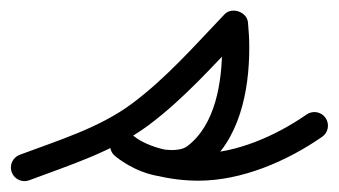

<svg xmlns="http://www.w3.org/2000/svg" viewBox="-45 -308 623 353"><path d="M8.8 23.4C8.8 23.4 8.8 23.4 8.8 23.4C82.9 -4.4 162.8 -29.4 226.9 -76.9C292.5 -125.5 347.8 -188.3 404.1 -247.2C410.8 -254.2 399.6 -262.7 386.9 -267.1C374.3 -271.5 360.2 -271.7 361.1 -262C362.5 -248 363.3 -234.1 363.3 -220C363.3 -158.5 351.7 -78.5 299 -39C291.5 -33.4 279.9 -32.1 270.8 -32.1C244.6 -32.1 218.8 -43.5 198.6 -59.6C185.6 -69.8 171.4 -65.4 163.6 -55.7C155.8 -46.1 154.3 -31.2 167.1 -20.7C206.6 11.9 269.9 24.2 319.8 24.2C399.4 24.2 482.5 -11.5 547.3 -56.5C558.6 -64.3 561.4 -79.9 553.5 -91.3C545.7 -102.6 530.1 -105.4 518.7 -97.5C462.5 -58.5 389 -25.8 319.8 -25.8C282 -25.8 229.1 -34.3 198.9 -59.3C186.2 -69.8 171.8 -65.2 163.9 -55.5C156 -45.7 154.5 -30.7 167.4 -20.4C196.6 2.7 233.3 17.9 270.8 17.9C291.1 17.9 312.5 13.3 329 1C395.6 -48.9 413.3 -141.5 413.3 -220C413.3 -235.8 412.4 -251.3 410.9 -267C409.9 -276.6 402.5 -283.8 393.7 -286.9C384.9 -289.9 374.6 -288.8 367.9 -281.8C313.6 -225 260.4 -164 197.1 -117.1C137 -72.5 60.7 -49.5 -8.8 -23.4C-21.7 -18.5 -28.3 -4.1 -23.4 8.8C-18.5 21.7 -4.1 28.3 8.8 23.4Z"/></svg>

Font: FRB American Cursive Guidelines Semibold
Style: Italic
Weight: 600
Italic angle: -25°
Version: Version 2.0;Modular Font Editor K font №1